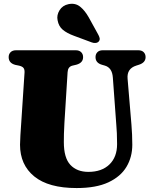

<svg xmlns="http://www.w3.org/2000/svg" viewBox="-20 -961 784 997"><path d="M584 -312 566 -558Q562.5 -609.5 524 -620.5L510 -624.5Q476 -634 476 -664.5Q476 -680 485.8 -690Q495.5 -700 513.5 -700H698Q716.5 -700 726.2 -690Q736 -680 736 -664.5Q736 -636 702 -625L688 -620.5Q638 -605 642.5 -552.5L662.5 -314.5Q664.5 -288 665.8 -262.5Q667 -237 667 -209.5Q667 -145.5 636.8 -94.8Q606.5 -44 542.8 -14.2Q479 15.5 378 15.5Q232 15.5 158 -44.8Q84 -105 84 -209.5Q84 -227.5 86 -259.8Q88 -292 90.5 -327L107.5 -585.5Q108 -600.5 102 -608.2Q96 -616 79.5 -620L60 -624Q25 -633 25 -664.5Q25 -680 35 -690Q45 -700 63.5 -700H373.5Q391.5 -700 401.5 -690Q411.5 -680 411.5 -664.5Q411.5 -634.5 376.5 -625L355.5 -620Q332.5 -614 331 -586L314.5 -322.5Q312.5 -291.5 312 -266Q311.5 -240.5 311.5 -223Q311.5 -141 345.5 -104.8Q379.5 -68.5 439 -68.5Q508.5 -68.5 548.2 -107Q588 -145.5 588 -212.5Q588 -247 586.8 -269Q585.5 -291 584 -312ZM441 -870.5 489.5 -782.5Q495 -773 497.2 -763.8Q499.5 -754.5 493.5 -746.5Q487.5 -739 476.5 -738Q465.5 -737 456 -741L364.5 -775Q327.5 -788.5 306 -806.5Q284.5 -824.5 279 -856Q273.5 -882 289 -907.5Q304.5 -933 336 -939.5Q370.5 -946.5 395.5 -926.8Q420.5 -907 441 -870.5Z"/></svg>

Font: Fraunces 72pt S050 Black
Style: Regular
Weight: 900
Version: Version 1.000; ttfautohint (v1.8.3)